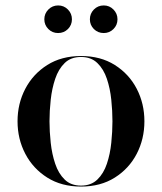

<svg xmlns="http://www.w3.org/2000/svg" viewBox="-20 -676 595 706"><path d="M278 10Q206 10 153.8 -23Q101.5 -56 73 -110.5Q44.5 -165 44.5 -230Q44.5 -295 73 -349.5Q101.5 -404 153.8 -437Q206 -470 278 -470Q350 -470 402.2 -437Q454.5 -404 482.8 -349.5Q511 -295 511 -230Q511 -165 482.8 -110.5Q454.5 -56 402.2 -23Q350 10 278 10ZM278 6.5Q315 6.5 338 -15.8Q361 -38 373 -73.8Q385 -109.5 389.2 -151Q393.5 -192.5 393.5 -230Q393.5 -268 389.2 -309.2Q385 -350.5 373 -386.2Q361 -422 338 -444.2Q315 -466.5 278 -466.5Q240.5 -466.5 217.8 -444.2Q195 -422 183 -386.2Q171 -350.5 166.5 -309.2Q162 -268 162 -230Q162 -192.5 166.5 -151Q171 -109.5 183 -73.8Q195 -38 217.8 -15.8Q240.5 6.5 278 6.5ZM361.5 -554.5Q340 -554.5 325.2 -569.2Q310.5 -584 310.5 -605Q310.5 -626 325.2 -641Q340 -656 361.5 -656Q382.5 -656 397.2 -641Q412 -626 412 -605Q412 -584 397.2 -569.2Q382.5 -554.5 361.5 -554.5ZM193.5 -554.5Q172.5 -554.5 157.8 -569.2Q143 -584 143 -605Q143 -626 157.8 -641Q172.5 -656 194 -656Q215 -656 229.8 -641Q244.5 -626 244.5 -605Q244.5 -584 229.8 -569.2Q215 -554.5 193.5 -554.5Z"/></svg>

Font: Bodoni Moda 48pt Medium
Style: Regular
Weight: 500
Designer: Owen Earl
Foundry: indestructible type
Version: Version 2.005